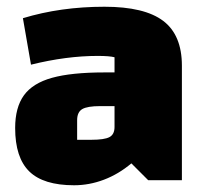

<svg xmlns="http://www.w3.org/2000/svg" viewBox="-20 -535 605 570"><path d="M520 -340V0H420L370 -50Q332 -18 288.5 -1.5Q245 15 200 15Q109 15 67 -26Q25 -67 25 -155Q25 -216 51 -252Q77 -288 134.5 -304Q192 -320 290 -320H320V-365Q305 -369 270 -369Q177 -369 72 -343L48 -481Q160 -515 290 -515Q409 -515 464.5 -473Q520 -431 520 -340ZM320 -158V-220H278Q239 -220 224 -211Q209 -202 209 -178V-120H251Q290 -120 305 -128Q320 -136 320 -158Z"/></svg>

Font: Changa ExtraBold
Style: Regular
Weight: 800
Designer: Eduardo Rodriguez Tunni
Foundry: Eduardo Rodriguez Tunni
Version: Version 2.002; ttfautohint (v1.5) -l 8 -r 50 -G 220 -x 14 -H